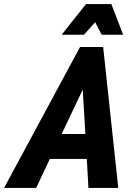

<svg xmlns="http://www.w3.org/2000/svg" viewBox="-82 -920 657 940"><path d="M-62 0 310 -690H423L497 0H351L343 -142H162L95 0ZM220 -264H336L323 -481ZM220 -750 339 -900H463L521 -750H416L384 -811L329 -750Z"/></svg>

Font: Radio Canada Condensed
Style: Bold Italic
Weight: 700
Width: 3
Italic angle: -12°
Designer: Charles Daoud, Etienne Aubert Bonn, Alexandre Saumier Demers, Jacques Le Bailly
Foundry: Radio-Canada
Version: Version 2.104; ttfautohint (v1.8.4.7-5d5b);gftools[0.9.28.de